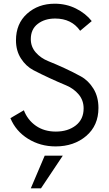

<svg xmlns="http://www.w3.org/2000/svg" viewBox="-20 -780 588 1036"><path d="M280 10Q197.5 10 131.2 -31.2Q65 -72.5 36.2 -142.5L108.8 -185Q128.8 -132.5 173.8 -101.2Q218.8 -70 281.2 -70Q346.2 -70 388.8 -103.1Q431.2 -136.2 431.2 -195Q431.2 -238.8 404.4 -270.6Q377.5 -302.5 336.9 -319.4Q296.2 -336.2 248.8 -358.1Q201.2 -380 160.6 -401.2Q120 -422.5 93.1 -464.4Q66.2 -506.2 66.2 -562.5Q66.2 -652.5 126.2 -706.2Q186.2 -760 275 -760Q337.5 -760 390 -733.8Q442.5 -707.5 475 -666.2L412.5 -613.8Q366.2 -680 277.5 -680Q221.2 -680 183.8 -651.2Q146.2 -622.5 146.2 -568.8Q146.2 -527.5 173.1 -496.9Q200 -466.2 240.6 -450Q281.2 -433.8 328.8 -411.9Q376.2 -390 416.9 -367.5Q457.5 -345 484.4 -301.2Q511.2 -257.5 511.2 -197.5Q511.2 -102.5 445 -46.2Q378.8 10 280 10ZM201.2 236.2H146.2L221.2 60H318.8Z"/></svg>

Font: Now Alt
Style: Regular
Weight: 400
Designer: Alfredo Marco Pradil
Foundry: Alfredo Marco Pradil
Version: Version 1.002;PS 001.002;hotconv 1.0.88;makeotf.lib2.5.64775